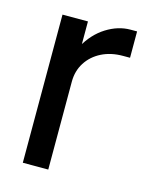

<svg xmlns="http://www.w3.org/2000/svg" viewBox="-85 -568 495 626"><g transform="rotate(15 162.5 -255.0)"><path d="M300.7 -421.1V-510H278.5Q237 -510 197.2 -485Q157.5 -460 131.6 -413.5Q105.6 -367 105.6 -302.4L137.5 -296.5Q137.5 -333.1 155.5 -361.2Q173.5 -389.4 205 -405.3Q236.5 -421.1 277.1 -421.1ZM51.6 -500V0H137.5V-500Z"/></g></svg>

Font: Overused Grotesk Light
Style: Regular
Weight: 300
Designer: RandomMaerks
Version: Version 0.005